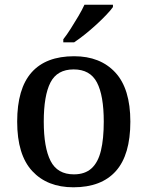

<svg xmlns="http://www.w3.org/2000/svg" viewBox="-20 -786 627 816"><path d="M292 10Q181 10 117 -59Q53 -128 53 -269Q53 -409 114 -478Q175 -547 295 -547Q406 -547 470 -478Q534 -409 534 -269Q534 -128 472.5 -59Q411 10 292 10ZM294 -45Q341 -45 369 -70.5Q397 -96 409 -146Q421 -196 421 -269Q421 -380 392 -435.5Q363 -491 293 -491Q223 -491 194.5 -435.5Q166 -380 166 -269Q166 -159 195 -102Q224 -45 294 -45ZM249 -619Q264 -638 280.5 -664Q297 -690 313 -717Q329 -744 339 -766H460V-756Q451 -743 432 -723Q413 -703 389 -681Q365 -659 340.5 -639.5Q316 -620 295 -606H249Z"/></svg>

Font: Noto Serif Hebrew Medium
Style: Regular
Weight: 500
Version: Version 2.003